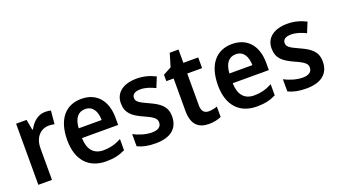

<svg xmlns="http://www.w3.org/2000/svg" viewBox="-59 -1127 2812 1603"><g transform="rotate(-20 1347.0 -325.5)"><path d="M333 -553C268 -553 218 -506 189 -450H183L166 -543H73V0H194V-280C194 -381 253 -435 325 -435C341 -435 360 -433 373 -429L384 -547C369 -551 349 -553 333 -553Z M654 -552C514 -552 427 -452 427 -267C427 -89 520 10 674 10C744 10 794 -2 844 -27V-126C790 -98 743 -85 683 -85C598 -85 551 -140 549 -242H870V-307C870 -458 790 -552 654 -552ZM655 -461C722 -461 754 -406 755 -328H551C556 -418 595 -461 655 -461Z M1318 -156C1318 -245 1264 -283 1179 -322C1092 -361 1071 -376 1071 -409C1071 -440 1097 -458 1145 -458C1189 -458 1232 -443 1275 -422L1312 -512C1259 -539 1206 -553 1145 -553C1029 -553 953 -499 953 -404C953 -317 1001 -278 1091 -237C1182 -197 1199 -178 1199 -145C1199 -109 1173 -86 1114 -86C1061 -86 999 -106 954 -130V-22C999 0 1048 10 1114 10C1245 10 1318 -48 1318 -156Z M1621 -90C1582 -90 1559 -114 1559 -163V-448H1691V-543H1559V-661H1481L1446 -544L1373 -505V-448H1438V-160C1438 -34 1498 10 1588 10C1631 10 1670 1 1697 -12V-104C1673 -96 1647 -90 1621 -90Z M1993 -552C1853 -552 1766 -452 1766 -267C1766 -89 1859 10 2013 10C2083 10 2133 -2 2183 -27V-126C2129 -98 2082 -85 2022 -85C1937 -85 1890 -140 1888 -242H2209V-307C2209 -458 2129 -552 1993 -552ZM1994 -461C2061 -461 2093 -406 2094 -328H1890C1895 -418 1934 -461 1994 -461Z M2657 -156C2657 -245 2603 -283 2518 -322C2431 -361 2410 -376 2410 -409C2410 -440 2436 -458 2484 -458C2528 -458 2571 -443 2614 -422L2651 -512C2598 -539 2545 -553 2484 -553C2368 -553 2292 -499 2292 -404C2292 -317 2340 -278 2430 -237C2521 -197 2538 -178 2538 -145C2538 -109 2512 -86 2453 -86C2400 -86 2338 -106 2293 -130V-22C2338 0 2387 10 2453 10C2584 10 2657 -48 2657 -156Z"/></g></svg>

Font: Noto Sans Arabic SemCond SemBd
Style: Regular
Weight: 600
Width: 4
Designer: Monotype Design Team, Nadine Chahine, Nizar Qandah and Khaled Hosny
Foundry: Monotype Imaging Inc.
Version: Version 2.012